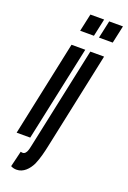

<svg xmlns="http://www.w3.org/2000/svg" viewBox="-187 -791 689 1036"><g transform="rotate(20 157.5 -273.5)"><path d="M120 -634H199L221 -735H142ZM228 -634H307L329 -735H250ZM64 0 181 -547H102L-14 0ZM210 -547 86 36C81 59 75 101 42 89L20 180C34 187 43 188 54 188C92 188 121 157 138 122C154 86 164 42 170 14L289 -547Z"/></g></svg>

Font: League Gothic Condensed Italic
Style: Regular
Weight: 400
Width: 3
Designer: Tyler Finck
Foundry: The League of Moveable Type
Version: Version 1.001;PS 001.001;hotconv 1.0.56;makeotf.lib2.0.21325